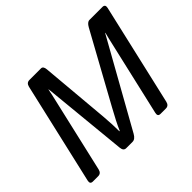

<svg xmlns="http://www.w3.org/2000/svg" viewBox="-151 -926 1152 1152"><g transform="rotate(-45 424.5 -350.0)"><path d="M48.8 0Q24.4 0 30.8 -26.9L179.7 -673.3Q186 -700.2 210.4 -700.2H308.6Q327.1 -700.2 329.6 -670.9L368.2 -232.9Q371.6 -192.9 373 -161.4Q374.5 -129.9 374.5 -100.6H377.4Q390.6 -131.3 406.2 -161.6Q421.9 -191.9 444.3 -232.9L685.1 -670.9Q701.2 -700.2 719.7 -700.2H829.6Q854 -700.2 847.7 -673.3L698.7 -26.9Q692.4 0 668 0H623Q598.6 0 605 -26.9L723.1 -539.1Q728 -561 732.9 -578.1H731L424.3 -29.8Q407.7 0 385.3 0H331.5Q309.1 0 306.2 -29.8L252.4 -578.1H250.5Q246.6 -556.6 242.7 -539.1L124.5 -26.9Q118.2 0 93.8 0Z"/></g></svg>

Font: Istok Web
Style: BoldItalic
Weight: 700
Italic angle: -13°
Designer: Andrey V. Panov
Foundry: Andrey V. Panov
Version: Version 1.0.2g